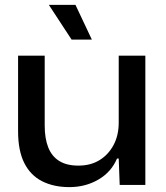

<svg xmlns="http://www.w3.org/2000/svg" viewBox="-20 -757 679 786"><path d="M264 9Q200 9 152.5 -15Q105 -39 79.5 -89.5Q54 -140 54 -220V-529H163V-243Q163 -190 177.5 -153.5Q192 -117 222.5 -98Q253 -79 301 -79Q351 -79 387.5 -101.5Q424 -124 445 -163.5Q466 -203 466 -255V-529H575V0H470L466 -108H459Q436 -53 383 -22Q330 9 264 9ZM273 -595 180 -737H289L356 -595Z"/></svg>

Font: Mona Sans SemiExpanded Medium
Style: Regular
Weight: 500
Width: 6
Designer: Deni Anggara
Foundry: GitHub
Version: Version 2.000